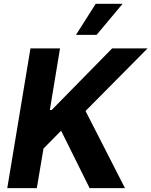

<svg xmlns="http://www.w3.org/2000/svg" viewBox="-20 -979 788 999"><path d="M17.8 0H171.5L206.3 -206L297.9 -299L446.4 0H630.3L425.1 -401.6L747.9 -727.3H563.6L248.9 -406.6H239.3L292.3 -727.3H138.5ZM375.4 -797.6H482.6L617.9 -959.2H478Z"/></svg>

Font: Magic Ui Pro
Style: Bold Italic
Weight: 700
Italic angle: -9.39999°
Designer: Stefan Endress, Andreas Faust
Version: Version 1.000;FEAKit 1.0